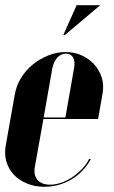

<svg xmlns="http://www.w3.org/2000/svg" viewBox="-28 -704 434 734"><path d="M29 -345Q35 -378 53 -407Q71 -436 97.5 -457.5Q124 -479 156.5 -492Q189 -505 223 -505Q257 -505 285 -492Q313 -479 332.5 -457.5Q352 -436 361 -407Q370 -378 364 -346L347 -249H138L105 -65Q100 -34 115.5 -16Q131 2 163 2Q184 2 206 -5.5Q228 -13 248 -26.5Q268 -40 285.5 -58Q303 -76 313 -97L319 -95Q291 -45 244 -17.5Q197 10 141 10Q105 10 75 -2.5Q45 -15 25 -36Q5 -57 -3.5 -86Q-12 -115 -6 -148ZM222 -255 255 -443Q260 -469 251.5 -484Q243 -499 224 -499Q205 -499 191 -483.5Q177 -468 172 -443L139 -255ZM214 -570 265 -684H355L220 -570Z"/></svg>

Font: Moniqa Black Ita Display
Style: Italic
Weight: 900
Italic angle: -10°
Designer: Rajesh Rajput
Foundry: Rajesh Rajput
Version: Version 1.000